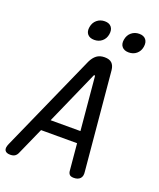

<svg xmlns="http://www.w3.org/2000/svg" viewBox="-195 -1049 965 1162"><g transform="rotate(20 287.5 -467.5)"><path d="M386 -19 370 -194H138L60 -19Q54 -5 43 2.5Q32 10 13 10Q-13 10 -21.5 -4.5Q-30 -19 -17 -48L265 -681Q279 -710 299 -725Q319 -740 350 -740Q381 -740 396.5 -725Q412 -710 415 -681L473 -48Q477 -19 463 -4.5Q449 10 423 10Q404 10 396 2.5Q388 -5 386 -19ZM364 -270 333 -611Q332 -617 328.5 -617Q325 -617 323 -611L172 -270ZM475 -817Q446 -817 431.5 -834Q417 -851 422 -880Q427 -910 448 -927.5Q469 -945 498 -945Q527 -945 541 -927.5Q555 -910 550 -880Q545 -851 524.5 -834Q504 -817 475 -817ZM253 -817Q224 -817 209.5 -834Q195 -851 200 -880Q205 -910 226 -927.5Q247 -945 276 -945Q305 -945 319 -927.5Q333 -910 328 -880Q323 -851 302.5 -834Q282 -817 253 -817Z"/></g></svg>

Font: Maple Mono NL
Style: Italic
Weight: 400
Italic angle: -10°
Monospace: yes
Designer: subframe7536
Version: Version 7.000